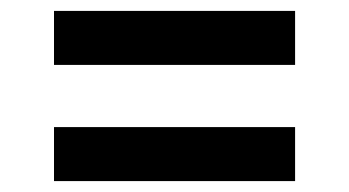

<svg xmlns="http://www.w3.org/2000/svg" viewBox="-20 -516 640 352"><path d="M521 -397H79V-496H521ZM79 -184V-283H521V-184Z"/></svg>

Font: Iosevka Extrabold Extended
Style: Regular
Weight: 800
Width: 7
Monospace: yes
Designer: Belleve Invis
Foundry: Belleve Invis
Version: Version 32.5.0; ttfautohint (v1.8.4)